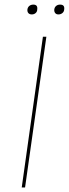

<svg xmlns="http://www.w3.org/2000/svg" viewBox="-20 -821 302 841"><path d="M126 -800.8Q146 -800.8 143.1 -779.8Q143.1 -770 136.2 -763.9Q129.4 -757.8 119.1 -757.8Q109.4 -757.8 104.2 -763.7Q99.1 -769.5 100.1 -779.8Q101.6 -789.6 108.6 -795.2Q115.7 -800.8 126 -800.8ZM75.2 0 168 -660.2H183.1L89.8 0ZM217.8 -779.8Q219.2 -789.6 226.1 -795.2Q232.9 -800.8 243.2 -800.8Q264.2 -800.8 261.2 -779.8Q260.7 -770 253.4 -763.9Q246.1 -757.8 235.8 -757.8Q226.6 -757.8 221.7 -763.9Q216.8 -770 217.8 -779.8Z"/></svg>

Font: Human Sans Thin
Style: Italic
Weight: 100
Italic angle: -8°
Designer: Tim Radville
Foundry: Continuum
Version: Version 1.000;FEAKit 1.0